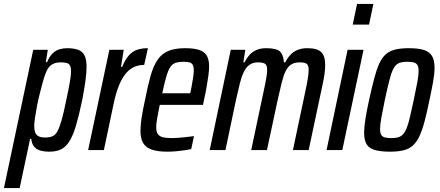

<svg xmlns="http://www.w3.org/2000/svg" viewBox="-64 -763 2237 976"><path d="M-44 193 105 -510H179L169 -447H175Q188 -477 204.5 -492.5Q221 -508 240 -513Q259 -518 276 -518Q311 -518 333 -510Q355 -502 365.5 -481.5Q376 -461 376 -424Q376 -394 370.5 -353Q365 -312 354 -255Q338 -178 323 -127Q308 -76 290 -46.5Q272 -17 247.5 -4.5Q223 8 187 8Q158 8 137.5 1Q117 -6 107 -20.5Q97 -35 95 -57H89L36 193ZM164 -64Q186 -64 201 -69.5Q216 -75 227 -94Q238 -113 249 -151.5Q260 -190 273 -255Q285 -311 291 -345.5Q297 -380 297 -400Q297 -420 291.5 -430Q286 -440 274 -443Q262 -446 243 -446Q225 -446 210 -440Q195 -434 184.5 -421Q174 -408 166 -385Q160 -370 153 -344Q146 -318 138 -286.5Q130 -255 124 -223.5Q118 -192 114 -165Q110 -138 110 -122Q110 -90 122.5 -77Q135 -64 164 -64Z M384 0 492 -510H565L551 -423H557Q573 -462 592 -482.5Q611 -503 634.5 -510.5Q658 -518 688 -518L669 -433Q638 -433 613.5 -420.5Q589 -408 570.5 -383Q552 -358 538 -321.5Q524 -285 514 -237L464 0Z M786 8Q736 8 706 -3Q676 -14 663 -37Q650 -60 650 -98Q650 -127 656 -165.5Q662 -204 673 -254Q687 -326 701 -376Q715 -426 736 -457.5Q757 -489 790.5 -503.5Q824 -518 877 -518Q922 -518 949 -509Q976 -500 987.5 -479.5Q999 -459 999 -426Q999 -407 995.5 -380.5Q992 -354 986.5 -322.5Q981 -291 973 -255L968 -230H748Q740 -190 735 -162.5Q730 -135 730 -116Q730 -94 738 -82Q746 -70 763.5 -65.5Q781 -61 809 -61Q824 -61 844 -62.5Q864 -64 884.5 -66.5Q905 -69 922 -71L908 -5Q894 -2 873.5 1Q853 4 830.5 6Q808 8 786 8ZM761 -289H903L907 -307Q912 -334 916.5 -361Q921 -388 921 -405Q921 -424 915.5 -433.5Q910 -443 898.5 -446Q887 -449 869 -449Q845 -449 828.5 -443.5Q812 -438 801.5 -422Q791 -406 781.5 -374Q772 -342 761 -289Z M1002 0 1109 -510H1183L1173 -446H1179Q1190 -468 1204.5 -484Q1219 -500 1240 -509Q1261 -518 1289 -518Q1342 -518 1359.5 -501Q1377 -484 1379 -446H1386Q1397 -468 1412.5 -484.5Q1428 -501 1449.5 -509.5Q1471 -518 1498 -518Q1549 -518 1569 -498Q1589 -478 1589 -433Q1589 -414 1586 -390Q1583 -366 1576 -334L1505 0H1425L1488 -298Q1497 -339 1501 -365.5Q1505 -392 1505 -407Q1505 -432 1494.5 -439Q1484 -446 1459 -446Q1433 -446 1416 -435Q1399 -424 1388 -401.5Q1377 -379 1368 -343Q1359 -307 1348 -257L1293 0H1213L1276 -298Q1285 -339 1289.5 -365.5Q1294 -392 1294 -408Q1294 -432 1283 -439Q1272 -446 1248 -446Q1221 -446 1203.5 -433Q1186 -420 1174.5 -395.5Q1163 -371 1154.5 -336Q1146 -301 1136 -257L1082 0Z M1729 -638 1751 -743H1834L1812 -638ZM1596 0 1703 -510H1784L1676 0Z M1918 8Q1871 8 1841.5 -0.5Q1812 -9 1799.5 -30Q1787 -51 1787 -88Q1787 -117 1793.5 -158Q1800 -199 1812 -254Q1826 -318 1838 -363.5Q1850 -409 1863.5 -439Q1877 -469 1896.5 -486.5Q1916 -504 1944.5 -511Q1973 -518 2013 -518Q2062 -518 2090.5 -509Q2119 -500 2132 -478.5Q2145 -457 2145 -418Q2145 -390 2138 -349.5Q2131 -309 2119 -254Q2106 -190 2094 -145Q2082 -100 2068 -70.5Q2054 -41 2035 -23.5Q2016 -6 1987.5 1Q1959 8 1918 8ZM1925 -61Q1946 -61 1960 -65Q1974 -69 1984.5 -80Q1995 -91 2003.5 -112.5Q2012 -134 2020 -168.5Q2028 -203 2039 -254Q2051 -310 2057.5 -346Q2064 -382 2064 -402Q2064 -422 2058 -432Q2052 -442 2040 -445.5Q2028 -449 2007 -449Q1981 -449 1964.5 -442.5Q1948 -436 1937 -416Q1926 -396 1916 -357.5Q1906 -319 1892 -254Q1881 -199 1874.5 -164Q1868 -129 1868 -107Q1868 -88 1873.5 -78Q1879 -68 1892 -64.5Q1905 -61 1925 -61Z"/></svg>

Font: Saira ExtraCondensed Medium
Style: Italic
Weight: 500
Width: 2
Italic angle: -12°
Designer: Hector Gatti with collaboration of the Omnibus-Type team
Foundry: Omnibus-Type
Version: Version 1.101